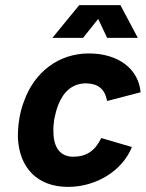

<svg xmlns="http://www.w3.org/2000/svg" viewBox="-20 -727 570 751"><path d="M185 -579H305L364 -653L399 -579H519L451 -707H290ZM246 4C358 4 459 -60 496 -152L376 -187C352 -137 318 -114 266 -114C214 -114 189 -153 189 -211C188 -226 190 -243 192 -260C196 -279 201 -300 208 -317C228 -368 263 -401 317 -401C364 -400 390 -379 399 -332L530 -366C522 -458 442 -518 328 -518C210 -518 115 -446 74 -331C65 -309 59 -284 55 -259C51 -235 50 -211 50 -189C55 -71 126 4 246 4Z"/></svg>

Font: Arthouse Owned
Style: Bold Italic
Weight: 700
Italic angle: -10°
Designer: Jeremy Tribby
Foundry: Tribby Type
Version: Version 1.000;PS 001.000;hotconv 1.0.88;makeotf.lib2.5.64775